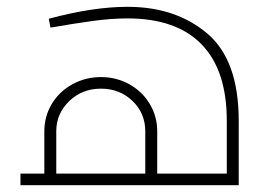

<svg xmlns="http://www.w3.org/2000/svg" viewBox="-20 -543 800 563"><path d="M680 -189V0H40V-34H110V-158Q110 -202 132 -238.5Q154 -275 192.5 -296Q231 -317 276 -317Q321 -317 359 -296Q397 -275 419 -238.5Q441 -202 441 -158V-34H645V-189Q645 -337 571 -413Q497 -489 354 -489Q306 -489 251.5 -481.5Q197 -474 128 -462L123 -488Q253 -523 354 -523Q495 -523 587.5 -445Q680 -367 680 -189ZM406 -34V-158Q406 -211 368.5 -247Q331 -283 276 -283Q221 -283 183 -246.5Q145 -210 145 -158V-34Z"/></svg>

Font: Cairo ExtraLight
Style: Regular
Weight: 275
Designer: Mohamed Gaber, Accademia di Belle Arti di Urbino and others
Foundry: Kief Type Foundry, Accademia di Belle Arti di Urbino and others
Version: Version 3.011